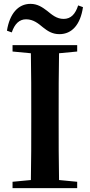

<svg xmlns="http://www.w3.org/2000/svg" viewBox="-20 -975 466 995"><path d="M16 -816 41 -807C56 -852 81 -875 115 -875C153 -875 179 -853 203 -833C226 -815 250 -798 288 -798C353 -798 397 -848 410 -938L385 -947C371 -903 348 -877 310 -877C273 -877 249 -899 224 -919C200 -937 175 -955 138 -955C74 -955 30 -904 16 -816ZM45 -708 140 -699C142 -597 142 -496 142 -394V-346C142 -243 142 -141 140 -42L45 -33V0H380V-33L286 -42C284 -143 284 -245 284 -347V-394C284 -497 284 -599 286 -699L380 -708V-741H45Z"/></svg>

Font: Noto Serif CJK HK
Style: Bold
Weight: 700
Designer: Ryoko NISHIZUKA 西塚涼子 (kana & ideographs); Frank Grießhammer (Latin, Greek & Cyrillic); Wenlong ZHANG 张文龙 (bopomofo); San
Foundry: Adobe
Version: Version 2.001;hotconv 1.1.0;makeotfexe 2.6.0